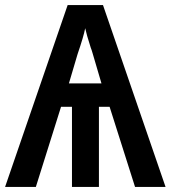

<svg xmlns="http://www.w3.org/2000/svg" viewBox="-22 -735 671 755"><path d="M629 0H509L409 -315H367V0H261V-315H218L119 0H-2L244 -715H383ZM283 -522 249 -407H377L342 -526Q338 -540 335 -547Q318 -600 313 -624Q307 -592 283 -522Z"/></svg>

Font: Noto Sans Display Medium Narrow
Style: Regular
Weight: 500
Width: 4
Designer: Monotype Design team
Foundry: Monotype Imaging Inc.
Version: Version 1.000